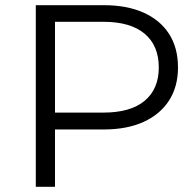

<svg xmlns="http://www.w3.org/2000/svg" viewBox="-20 -720 749 740"><path d="M118 0V-700H380Q469 -700 533 -671.5Q597 -643 631.5 -589.5Q666 -536 666 -460Q666 -386 631.5 -332.5Q597 -279 533 -250Q469 -221 380 -221H192V0ZM192 -636V-286H378Q483 -286 537.5 -331.5Q592 -377 592 -460Q592 -544 537.5 -590Q483 -636 378 -636Z"/></svg>

Font: Modern
Style: Small
Weight: 400
Designer: Julieta Ulanovsky
Foundry: Julieta Ulanovsky
Version: Version 8.000